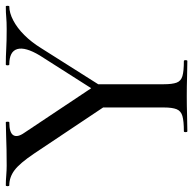

<svg xmlns="http://www.w3.org/2000/svg" viewBox="-24 -643 665 661"><g transform="rotate(-90 308.5 -312.5)"><path d="M306 -285 448 -508Q478 -558 470 -585.5Q462 -613 417 -613Q414 -613 414 -619Q414 -625 417 -625Q446 -625 471.5 -623.5Q497 -622 539 -622Q564 -622 579.5 -623.5Q595 -625 617 -625Q619 -625 619 -619Q619 -613 617 -613Q595 -613 569 -599.5Q543 -586 518.5 -561.5Q494 -537 473 -503L325 -269ZM281 -272 110 -528Q77 -577 53 -595Q29 -613 1 -613Q-2 -613 -2 -619Q-2 -625 1 -625Q17 -625 35 -623.5Q53 -622 69 -622Q97 -622 124 -622.5Q151 -623 175.5 -624Q200 -625 218 -625Q220 -625 220 -619Q220 -613 218 -613Q182 -613 173.5 -599Q165 -585 182 -561L344 -318ZM269 -310 349 -319V-81Q349 -52 354.5 -37Q360 -22 377 -17Q394 -12 429 -12Q432 -12 432 -6Q432 0 429 0Q405 0 374.5 -1Q344 -2 308 -2Q274 -2 242.5 -1Q211 0 187 0Q184 0 184 -6Q184 -12 187 -12Q222 -12 239.5 -17Q257 -22 263 -37Q269 -52 269 -81Z"/></g></svg>

Font: Cormorant Medium
Style: Regular
Weight: 500
Designer: Christian Thalmann (Catharsis Fonts)
Foundry: Catharsis Fonts
Version: Version 4.000